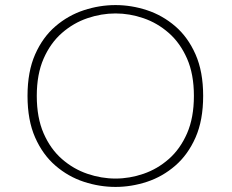

<svg xmlns="http://www.w3.org/2000/svg" viewBox="-20 -726 915 757"><path d="M435.5 11Q372.5 11 310.8 -9.2Q249 -29.5 198.8 -72.8Q148.5 -116 118.5 -184Q88.5 -252 88.5 -348Q88.5 -443.5 118.5 -511.5Q148.5 -579.5 198.8 -622.5Q249 -665.5 310.8 -685.8Q372.5 -706 435.5 -706Q498 -706 559.5 -685.8Q621 -665.5 671 -622.5Q721 -579.5 751 -511.5Q781 -443.5 781 -348Q781 -252 751 -184Q721 -116 671 -72.8Q621 -29.5 559.5 -9.2Q498 11 435.5 11ZM435.5 -22Q491 -22 545.8 -40.8Q600.5 -59.5 645.5 -99Q690.5 -138.5 717.5 -200.2Q744.5 -262 744.5 -348Q744.5 -433.5 717.5 -495Q690.5 -556.5 645.5 -596Q600.5 -635.5 545.8 -654.2Q491 -673 435.5 -673Q379.5 -673 324.5 -654.2Q269.5 -635.5 224.2 -596Q179 -556.5 152 -495Q125 -433.5 125 -348Q125 -262 152 -200.2Q179 -138.5 224.2 -99Q269.5 -59.5 324.5 -40.8Q379.5 -22 435.5 -22Z"/></svg>

Font: Trispace SemiExpanded Thin
Style: Regular
Weight: 100
Width: 6
Designer: Tyler Finck
Foundry: Etcetera Type Company
Version: Version 1.210; ttfautohint (v1.8.3)